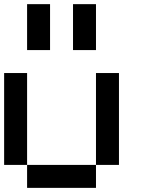

<svg xmlns="http://www.w3.org/2000/svg" viewBox="-20 -909 707 929"><path d="M111.1 -111.1H0V-555.6H111.1ZM555.6 -111.1H444.4V-555.6H555.6ZM444.4 0H111.1V-111.1H444.4ZM222.2 -666.7H111.1V-888.9H222.2ZM444.4 -666.7H333.3V-888.9H444.4Z"/></svg>

Font: Pixeloid Mono
Style: Regular
Weight: 400
Monospace: yes
Designer: GGBotNet
Foundry: GGBotNet
Version: 0.5